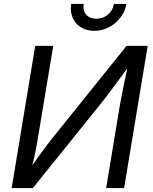

<svg xmlns="http://www.w3.org/2000/svg" viewBox="-20 -962 784 982"><path d="M614.7 0H522.9L591.8 -416.5Q595.2 -435.5 601.6 -468.8Q607.9 -502 617.4 -547.4Q627 -592.8 638.7 -649.4L652.8 -642.1Q609.4 -583 578.6 -541Q547.9 -499 524.7 -469Q501.5 -439 481.4 -414.1L147.9 0H39.6L160.2 -727.5H252.4L177.2 -275.9Q173.8 -253.4 168 -221.4Q162.1 -189.5 154.1 -152.6Q146 -115.7 136.2 -77.6L124.5 -84.5Q148.9 -122.1 173.6 -156.5Q198.2 -190.9 219.2 -218.3Q240.2 -245.6 253.4 -262.2L627.4 -727.5H735.4ZM461.9 -804.2Q422.9 -804.2 393.8 -822.5Q364.7 -840.8 351.3 -872.1Q337.9 -903.3 344.2 -941.9H408.2Q402.8 -908.2 420.9 -887.2Q439 -866.2 472.7 -866.2Q495.1 -866.2 514.2 -875.7Q533.2 -885.3 546.1 -902.3Q559.1 -919.4 562.5 -941.9H626.5Q620.1 -903.3 595.9 -872.1Q571.8 -840.8 536.9 -822.5Q502 -804.2 461.9 -804.2Z"/></svg>

Font: Inter 18pt
Style: Italic
Weight: 400
Italic angle: -9.3988°
Designer: Rasmus Andersson
Foundry: rsms
Version: Version 4.001;git-66647c0bb